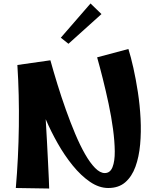

<svg xmlns="http://www.w3.org/2000/svg" viewBox="-20 -1082 902 1105"><path d="M263 3 71 0Q86 -173 88.5 -355Q91 -537 80 -708L270 -735Q288 -670 310.5 -597Q333 -524 359 -451Q385 -378 412.5 -312.5Q440 -247 469 -196Q498 -145 527 -115.5Q556 -86 583 -86Q614 -86 627.5 -120Q641 -154 640.5 -211Q640 -268 630.5 -339Q621 -410 605 -485Q589 -560 571.5 -629.5Q554 -699 539 -752L719 -800Q733 -756 747.5 -691.5Q762 -627 773.5 -552Q785 -477 789 -399.5Q793 -322 786.5 -250.5Q780 -179 759.5 -122.5Q739 -66 701 -33Q663 0 603 0Q550 0 498 -35.5Q446 -71 398.5 -129.5Q351 -188 311.5 -258Q272 -328 243 -396Q247 -329 250.5 -265Q254 -201 256.5 -146.5Q259 -92 261 -53Q263 -14 263 3ZM374 -830 330 -865 501 -1062 564 -1001Z"/></svg>

Font: Marhey SemiBold
Style: Regular
Weight: 600
Designer: Nur Syamsi & Bustanul Arifin
Foundry: Namelatype
Version: Version 1.000; ttfautohint (v1.8.4.7-5d5b)